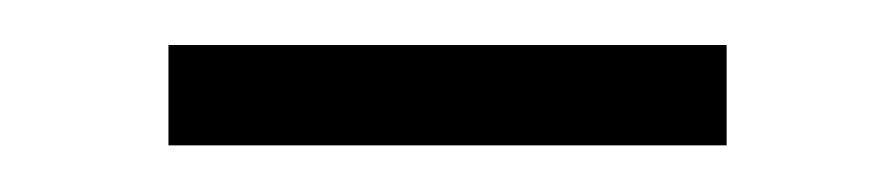

<svg xmlns="http://www.w3.org/2000/svg" viewBox="-20 -298 392 84"><path d="M297.9 -278.3V-234.4H53.7V-278.3Z"/></svg>

Font: Sansation Light
Style: Light
Weight: 300
Designer: Bernd Montag
Version: Version 1.301